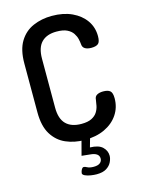

<svg xmlns="http://www.w3.org/2000/svg" viewBox="-138 -809 816 1102"><g transform="rotate(-15 270.5 -258.5)"><path d="M280 6Q220 6 169.5 -16Q119 -38 89 -87Q59 -136 59 -217V-508Q59 -589 89 -638Q119 -687 170 -709Q221 -731 281 -731Q350 -731 400.5 -707.5Q451 -684 479.5 -643.5Q508 -603 508 -550Q508 -516 495 -505.5Q482 -495 455 -495Q431 -495 417 -503.5Q403 -512 402 -530Q401 -543 397 -561Q393 -579 381.5 -596.5Q370 -614 347 -625.5Q324 -637 284 -637Q226 -637 195 -605.5Q164 -574 164 -508V-217Q164 -151 195.5 -119.5Q227 -88 287 -88Q325 -88 347.5 -99.5Q370 -111 381 -128.5Q392 -146 396 -165.5Q400 -185 402 -201Q403 -220 417.5 -228Q432 -236 454 -236Q482 -236 495 -225Q508 -214 508 -181Q508 -127 479.5 -84.5Q451 -42 400 -18Q349 6 280 6ZM296 214Q281 214 261.5 211Q242 208 228 201.5Q214 195 214 186Q214 182 216.5 174.5Q219 167 223.5 160.5Q228 154 234 154Q241 154 254 161Q267 168 291 168Q316 168 328.5 158Q341 148 341 132Q341 115 327.5 105.5Q314 96 287 94L239 89L265 -9H316L298 55Q349 56 372 78Q395 100 395 130Q395 147 385.5 167Q376 187 354.5 200.5Q333 214 296 214Z"/></g></svg>

Font: Dosis SemiBold
Style: Regular
Weight: 600
Designer: EdgarTolentino, PabloImpallari, IginoMarini
Foundry: EdgarTolentino, PabloImpallari, IginoMarini
Version: Version 3.001; ttfautohint (v1.8.2)